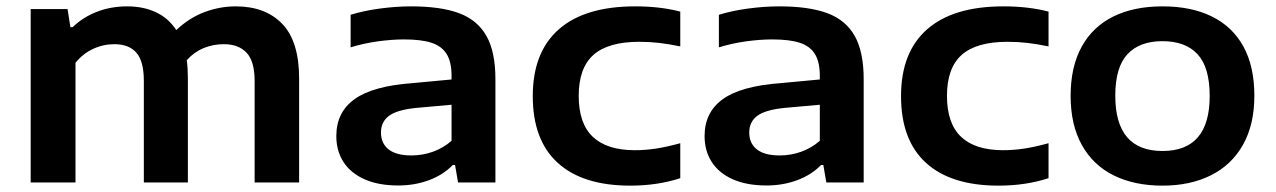

<svg xmlns="http://www.w3.org/2000/svg" viewBox="-20 -574 4014 604"><path d="M921 -327V0H781V-319.5Q781 -381 755.8 -408Q730.5 -435 684.5 -435Q650 -435 620 -422.5Q590 -410 567.5 -384.5Q571 -360 571 -328.5V0H432.5V-319.5Q432.5 -381.5 409 -408.2Q385.5 -435 340 -435Q304.5 -435 272.5 -420Q240.5 -405 217.5 -376.5V0H76.5V-545.5H192.5L201.5 -488.5H208.5Q241 -520 285 -537Q329 -554 380 -554Q431 -554 470.5 -535.5Q510 -517 534.5 -479.5Q576 -518.5 624 -536.2Q672 -554 721.5 -554Q815 -554 868 -498.8Q921 -443.5 921 -327Z M1538.5 -324.5V0H1421L1411.5 -55H1404.5Q1374.5 -24 1329.5 -7.2Q1284.5 9.5 1233 9.5Q1170.5 9.5 1126.8 -10Q1083 -29.5 1060.5 -64.5Q1038 -99.5 1038 -146Q1038 -221 1095.5 -262.2Q1153 -303.5 1277.5 -312.5L1400.5 -324V-335Q1400.5 -379.5 1385 -404.2Q1369.5 -429 1337.2 -439.5Q1305 -450 1250.5 -450Q1212.5 -450 1167.8 -443.8Q1123 -437.5 1083 -425V-527.5Q1125 -540.5 1175.8 -547.2Q1226.5 -554 1273 -554Q1366.5 -554 1424.2 -532.5Q1482 -511 1510.2 -461Q1538.5 -411 1538.5 -324.5ZM1400.5 -131V-244.5L1289 -234.5Q1229.5 -228.5 1204 -209.8Q1178.5 -191 1178.5 -157Q1178.5 -123 1202.5 -104Q1226.5 -85 1274.5 -85Q1309 -85 1341.5 -96.5Q1374 -108 1400.5 -131Z M1656 -271.5Q1656 -410 1738.2 -482Q1820.5 -554 1978 -554Q2057 -554 2120 -537.5V-428Q2084 -435.5 2053.8 -439Q2023.5 -442.5 1991 -442.5Q1893 -442.5 1846.8 -401.2Q1800.5 -360 1800.5 -272.5Q1800.5 -185.5 1845 -143.5Q1889.5 -101.5 1977 -101.5Q2009.5 -101.5 2043 -106.5Q2076.5 -111.5 2120 -123.5V-13.5Q2048.5 10 1962.5 10Q1813.5 10 1734.8 -61.5Q1656 -133 1656 -271.5Z M2697 -324.5V0H2579.5L2570 -55H2563Q2533 -24 2488 -7.2Q2443 9.5 2391.5 9.5Q2329 9.5 2285.2 -10Q2241.5 -29.5 2219 -64.5Q2196.5 -99.5 2196.5 -146Q2196.5 -221 2254 -262.2Q2311.5 -303.5 2436 -312.5L2559 -324V-335Q2559 -379.5 2543.5 -404.2Q2528 -429 2495.8 -439.5Q2463.5 -450 2409 -450Q2371 -450 2326.2 -443.8Q2281.5 -437.5 2241.5 -425V-527.5Q2283.5 -540.5 2334.2 -547.2Q2385 -554 2431.5 -554Q2525 -554 2582.8 -532.5Q2640.5 -511 2668.8 -461Q2697 -411 2697 -324.5ZM2559 -131V-244.5L2447.5 -234.5Q2388 -228.5 2362.5 -209.8Q2337 -191 2337 -157Q2337 -123 2361 -104Q2385 -85 2433 -85Q2467.5 -85 2500 -96.5Q2532.5 -108 2559 -131Z M2814.5 -271.5Q2814.5 -410 2896.8 -482Q2979 -554 3136.5 -554Q3215.5 -554 3278.5 -537.5V-428Q3242.5 -435.5 3212.2 -439Q3182 -442.5 3149.5 -442.5Q3051.5 -442.5 3005.2 -401.2Q2959 -360 2959 -272.5Q2959 -185.5 3003.5 -143.5Q3048 -101.5 3135.5 -101.5Q3168 -101.5 3201.5 -106.5Q3235 -111.5 3278.5 -123.5V-13.5Q3207 10 3121 10Q2972 10 2893.2 -61.5Q2814.5 -133 2814.5 -271.5Z M3348 -272.5Q3348 -364 3382.8 -427Q3417.5 -490 3482.2 -522Q3547 -554 3637 -554Q3727.5 -554 3792.2 -522.2Q3857 -490.5 3891.5 -427.8Q3926 -365 3926 -272.5Q3926 -182 3890.2 -118.5Q3854.5 -55 3789.2 -22.5Q3724 10 3637 10Q3549 10 3484 -22Q3419 -54 3383.5 -117.5Q3348 -181 3348 -272.5ZM3785.5 -272Q3785.5 -362 3747.5 -403.2Q3709.5 -444.5 3637 -444.5Q3565 -444.5 3526.8 -403.5Q3488.5 -362.5 3488.5 -273Q3488.5 -99 3637 -99Q3785.5 -99 3785.5 -272Z"/></svg>

Font: Encode Sans Expanded SemiBold
Style: Regular
Weight: 600
Width: 7
Designer: Multiple Designers
Foundry: Impallari Type
Version: Version 2.000